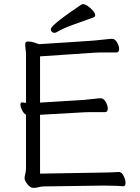

<svg xmlns="http://www.w3.org/2000/svg" viewBox="-20 -900 678 930"><path d="M434 -816Q385 -798 336.5 -781Q288 -764 254 -744Q248 -741 243 -741Q236 -741 231 -746Q226 -751 226 -758Q226 -764 238 -776.5Q250 -789 282.5 -813.5Q315 -838 376 -879Q378 -880 382 -880Q392 -880 405.5 -870.5Q419 -861 430 -848.5Q441 -836 441 -826Q441 -819 434 -816ZM576 2Q568 1 541.5 0Q515 -1 489 -1H473L195 3Q179 3 167.5 6.5Q156 10 141 10Q127 10 113 -7.5Q99 -25 99 -37Q99 -44 102.5 -58Q106 -72 106 -84V-344Q95 -350 87 -366Q79 -382 79 -393Q79 -404 87 -404H89Q93 -403 97.5 -402.5Q102 -402 106 -402V-635Q106 -649 104 -661Q103 -670 102.5 -675.5Q102 -681 102 -685Q102 -695 107 -697Q112 -699 116 -699Q130 -699 147.5 -693.5Q165 -688 169 -686Q195 -688 229.5 -690Q264 -692 301 -694.5Q338 -697 369.5 -699Q401 -701 420.5 -702.5Q440 -704 440 -704Q463 -706 488.5 -709Q514 -712 523 -712Q537 -712 547 -694.5Q557 -677 557 -663Q557 -646 544 -646H471Q455 -646 441 -645L174 -627V-403L385 -416Q408 -418 433.5 -421Q459 -424 468 -424Q482 -424 492 -406.5Q502 -389 502 -374Q502 -357 489 -357H416Q400 -357 386 -356L174 -344V-59L472 -64Q494 -64 517 -65Q540 -66 555 -67H556Q569 -67 578.5 -48.5Q588 -30 588 -14Q588 2 577 2Z"/></svg>

Font: Klee One SemiBold
Style: Regular
Weight: 600
Designer: Fontworks Inc.
Foundry: Fontworks Inc.
Version: Version 1.00;January 12, 2022;FontCreator 13.0.0.2683 64-bit